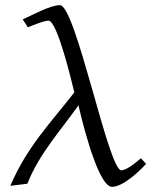

<svg xmlns="http://www.w3.org/2000/svg" viewBox="-20 -708 606 744"><path d="M20 12 86 4C132 -113 216 -203 284 -300C284 -300 354 16 414 16C456 16 519 -43 546 -73L526 -95C526 -95 475 -48 450 -48C400 -48 274 -688 212 -688C174 -688 105 -649 68 -633L88 -602C105 -609 150 -628 168 -628C202 -628 258 -391 268 -350C174 -229 85 -140 20 12Z"/></svg>

Font: KpMath
Style: Sans
Weight: 400
Version: Version 0.64